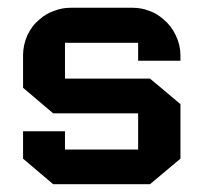

<svg xmlns="http://www.w3.org/2000/svg" viewBox="-20 -472 520 492"><path d="M442.4 -316.4Q406.2 -316.4 334 -316.4Q334 -331.1 334 -362.3Q271.5 -362.3 146.5 -362.3Q146.5 -332 146.5 -270.5Q218.8 -270.5 364.3 -270.5Q390.6 -249 442.4 -205.1Q442.4 -158.2 442.4 -65.4Q416 -43 364.3 0Q319.3 0 230.5 0Q192.4 0 116.2 0Q90.8 -21.5 39.1 -65.4Q39.1 -88.9 39.1 -135.7Q74.2 -135.7 146.5 -135.7Q146.5 -120.1 146.5 -88.9Q209 -88.9 334 -88.9Q334 -120.1 334 -181.6Q261.7 -181.6 116.2 -181.6Q90.8 -203.1 39.1 -247.1Q39.1 -274.4 39.1 -330.1Q39.1 -356.4 49.8 -380.9Q61.5 -406.2 82 -422.9Q98.6 -437.5 119.1 -444.3Q138.7 -452.1 161.1 -452.1Q213.9 -452.1 320.3 -452.1Q341.8 -452.1 362.3 -444.3Q381.8 -437.5 398.4 -422.9Q418.9 -406.2 430.7 -380.9Q442.4 -356.4 442.4 -330.1Q442.4 -326.2 442.4 -323.2Q442.4 -319.3 442.4 -316.4Z"/></svg>

Font: Bestnet font
Style: Regular
Weight: 400
Version: Version 1.0